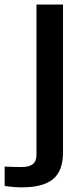

<svg xmlns="http://www.w3.org/2000/svg" viewBox="-110 -620 350 850"><path d="M-14 209.5Q-30.5 209.5 -51.5 207.8Q-72.5 206 -89.5 203V117.5Q-75.5 118 -54 118.8Q-32.5 119.5 -14.5 119.5Q19.5 119.5 35.5 106.5Q51.5 93.5 51.5 66V-600H169V55.5Q168.5 137.5 124.2 173.5Q80 209.5 -14 209.5Z"/></svg>

Font: Big Shoulders Stencil Text Thin
Style: Bold
Weight: 700
Version: Version 2.001